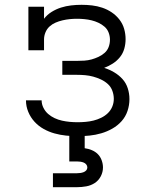

<svg xmlns="http://www.w3.org/2000/svg" viewBox="-20 -558 640 798"><path d="M303 8Q278 8 254 5.5Q230 3 206.5 -3.5Q183 -10 161.5 -22Q140 -34 123.5 -52Q107 -70 97.5 -93Q88 -116 88 -140Q88 -140 88 -140.5Q88 -141 88 -141H153Q153 -141 153 -141Q153 -141 153 -141Q153 -125 160.5 -110Q168 -95 180 -84.5Q192 -74 207 -67Q222 -60 238 -56.5Q254 -53 270 -51.5Q286 -50 303 -50Q319 -50 336 -51.5Q353 -53 369 -57Q385 -61 400.5 -68.5Q416 -76 428 -87.5Q440 -99 446.5 -114.5Q453 -130 453 -147Q453 -164 447 -180.5Q441 -197 428.5 -208.5Q416 -220 400 -227.5Q384 -235 367.5 -239.5Q351 -244 334 -245.5Q317 -247 300 -247H239V-305H300Q315 -305 330.5 -306Q346 -307 360.5 -311Q375 -315 389 -321.5Q403 -328 414.5 -338Q426 -348 431.5 -362.5Q437 -377 437 -393Q437 -408 431.5 -422.5Q426 -437 414.5 -447Q403 -457 389 -463.5Q375 -470 360.5 -473.5Q346 -477 330.5 -478.5Q315 -480 300 -480Q285 -480 270 -478.5Q255 -477 240 -473.5Q225 -470 211 -464Q197 -458 186 -448Q175 -438 169 -423.5Q163 -409 163 -394V-349H98V-530H163V-480Q176 -497 194.5 -508.5Q213 -520 233.5 -526.5Q254 -533 275.5 -535.5Q297 -538 319 -538Q341 -538 362.5 -535.5Q384 -533 405 -526Q426 -519 444.5 -506.5Q463 -494 476.5 -476.5Q490 -459 496 -438Q502 -417 502 -395Q502 -375 496.5 -355.5Q491 -336 478.5 -320.5Q466 -305 449 -294Q432 -283 413 -276Q435 -269 454.5 -257.5Q474 -246 489 -229.5Q504 -213 511 -191Q518 -169 518 -146Q518 -121 510 -97Q502 -73 485.5 -54.5Q469 -36 447 -23.5Q425 -11 401 -4Q377 3 352.5 5.5Q328 8 303 8ZM200 220V162H300Q307 162 314 161Q321 160 327.5 157.5Q334 155 338.5 150Q343 145 343 138Q343 131 338.5 125.5Q334 120 327.5 117.5Q321 115 314 114Q307 113 300 113H268V0H332V58Q347 60 361.5 66Q376 72 386.5 82.5Q397 93 402.5 108Q408 123 408 138Q408 157 399 174.5Q390 192 374 202.5Q358 213 338.5 216.5Q319 220 300 220Z"/></svg>

Font: Iosevka Slab Light Extended
Style: Regular
Weight: 300
Width: 7
Monospace: yes
Designer: Belleve Invis
Foundry: Belleve Invis
Version: Version 11.1.0; ttfautohint (v1.8.3)